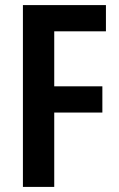

<svg xmlns="http://www.w3.org/2000/svg" viewBox="-20 -734 466 754"><path d="M193 0H70V-714H396V-611H193V-395H382V-292H193Z"/></svg>

Font: Avrile Sans Condensed SemiBold
Style: Regular
Weight: 600
Width: 3
Designer: Monotype Design Team
Foundry: Monotype Imaging Inc.
Version: Version 2.001;September 10, 2019;FontCreator 11.5.0.2425 64-